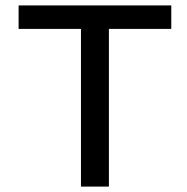

<svg xmlns="http://www.w3.org/2000/svg" viewBox="-20 -690 690 710"><path d="M613.4 -669.9H48.8V-583.1H279.4V0H382.7V-583.1H613.4Z"/></svg>

Font: SaysetthaMai Thin
Style: Regular
Weight: 100
Designer: John M. Durdin
Foundry: Lao Script for Windows
Version: Version 1.101